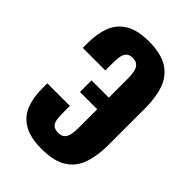

<svg xmlns="http://www.w3.org/2000/svg" viewBox="-239 -933 1053 1053"><g transform="rotate(45 287.5 -407.0)"><path d="M283 10Q194 10 143 -20Q92 -50 71 -103Q50 -156 50 -224V-267H225V-214Q225 -190 227.5 -167.5Q230 -145 242.5 -131Q255 -117 283 -117Q311 -117 324 -131.5Q337 -146 340.5 -169.5Q344 -193 344 -218V-360H210V-450H344V-598Q344 -626 339.5 -648.5Q335 -671 322 -684Q309 -697 283 -697Q255 -697 243 -682.5Q231 -668 228 -645.5Q225 -623 225 -598V-542H50V-582Q50 -651 70.5 -706Q91 -761 142 -792.5Q193 -824 283 -824Q376 -824 429 -790.5Q482 -757 504 -696.5Q526 -636 526 -553V-262Q526 -178 504 -117Q482 -56 429 -23Q376 10 283 10Z"/></g></svg>

Font: Oswald
Style: Bold
Weight: 700
Designer: Vernon Adams
Foundry: Vernon Adams
Version: Version 4.103;gftools[0.9.33.dev8+g029e19f]